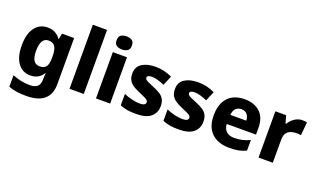

<svg xmlns="http://www.w3.org/2000/svg" viewBox="-97 -1427 3535 2140"><g transform="rotate(20 1670.5 -356.5)"><path d="M249 -652Q303 -652 341 -631Q379 -610 404 -573H408L421 -642H565V-92Q565 25 494.5 86Q424 147 282 147Q220 147 170 140Q120 133 72 115V-22Q123 -1 172 9.5Q221 20 282 20Q397 20 397 -85V-96Q397 -110 398.5 -128.5Q400 -147 402 -164H397Q373 -125 335.5 -104Q298 -83 246 -83Q153 -83 98.5 -157Q44 -231 44 -367Q44 -504 99.5 -578Q155 -652 249 -652ZM308 -519Q215 -519 215 -364Q215 -287 238.5 -250.5Q262 -214 310 -214Q363 -214 386 -245Q409 -276 409 -347V-368Q409 -445 386.5 -482Q364 -519 308 -519Z M879 -93H710V-853H879Z M1109 -860Q1145 -860 1172 -844Q1199 -828 1199 -782Q1199 -737 1172 -720.5Q1145 -704 1109 -704Q1071 -704 1044.5 -720.5Q1018 -737 1018 -782Q1018 -828 1044.5 -844Q1071 -860 1109 -860ZM1192 -642V-93H1024V-642Z M1732 -259Q1732 -178 1675.5 -130.5Q1619 -83 1499 -83Q1441 -83 1397.5 -90Q1354 -97 1310 -115V-251Q1358 -229 1410 -217.5Q1462 -206 1498 -206Q1536 -206 1553 -216Q1570 -226 1570 -244Q1570 -257 1561.5 -267Q1553 -277 1527.5 -289.5Q1502 -302 1452 -323Q1403 -344 1371.5 -366Q1340 -388 1324.5 -418.5Q1309 -449 1309 -495Q1309 -573 1369.5 -612.5Q1430 -652 1530 -652Q1583 -652 1630 -641Q1677 -630 1727 -607L1679 -493Q1638 -511 1599.5 -522Q1561 -533 1530 -533Q1472 -533 1472 -503Q1472 -492 1480.5 -482.5Q1489 -473 1513.5 -462Q1538 -451 1585 -431Q1632 -412 1665 -390.5Q1698 -369 1715 -338Q1732 -307 1732 -259Z M2238 -259Q2238 -178 2181.5 -130.5Q2125 -83 2005 -83Q1947 -83 1903.5 -90Q1860 -97 1816 -115V-251Q1864 -229 1916 -217.5Q1968 -206 2004 -206Q2042 -206 2059 -216Q2076 -226 2076 -244Q2076 -257 2067.5 -267Q2059 -277 2033.5 -289.5Q2008 -302 1958 -323Q1909 -344 1877.5 -366Q1846 -388 1830.5 -418.5Q1815 -449 1815 -495Q1815 -573 1875.5 -612.5Q1936 -652 2036 -652Q2089 -652 2136 -641Q2183 -630 2233 -607L2185 -493Q2144 -511 2105.5 -522Q2067 -533 2036 -533Q1978 -533 1978 -503Q1978 -492 1986.5 -482.5Q1995 -473 2019.5 -462Q2044 -451 2091 -431Q2138 -412 2171 -390.5Q2204 -369 2221 -338Q2238 -307 2238 -259Z M2586 -652Q2702 -652 2770 -588.5Q2838 -525 2838 -402V-324H2491Q2493 -270 2526 -238Q2559 -206 2620 -206Q2672 -206 2715.5 -216Q2759 -226 2805 -248V-123Q2764 -102 2718.5 -92.5Q2673 -83 2606 -83Q2523 -83 2458.5 -113Q2394 -143 2357.5 -205.5Q2321 -268 2321 -364Q2321 -461 2354 -525Q2387 -589 2446.5 -620.5Q2506 -652 2586 -652ZM2589 -535Q2550 -535 2524.5 -510.5Q2499 -486 2494 -433H2683Q2682 -476 2659 -505.5Q2636 -535 2589 -535Z M3271 -652Q3284 -652 3300 -650.5Q3316 -649 3325 -647L3311 -489Q3302 -491 3288 -492.5Q3274 -494 3257 -494Q3225 -494 3193.5 -484Q3162 -474 3141.5 -446.5Q3121 -419 3121 -368V-93H2952V-642H3079L3105 -552H3112Q3136 -593 3178 -622.5Q3220 -652 3271 -652Z"/></g></svg>

Font: Noto Sans Kannada UI ExtraBold
Style: Regular
Weight: 800
Designer: Jelle Bosma - Monotype Design Team
Foundry: Monotype Imaging Inc.
Version: Version 2.005; ttfautohint (v1.8.4.7-5d5b)